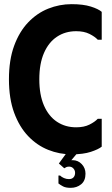

<svg xmlns="http://www.w3.org/2000/svg" viewBox="-20 -731 540 923"><path d="M23 -350Q23 -443 48 -511Q73 -579 115.5 -623.5Q158 -668 212 -689.5Q266 -711 324 -711Q380 -711 416.5 -699.5Q453 -688 469 -674V-540H450Q436 -555 410 -568Q384 -581 346 -581Q294 -581 254 -554.5Q214 -528 191.5 -476.5Q169 -425 169 -350Q169 -275 191.5 -223.5Q214 -172 254 -145.5Q294 -119 346 -119Q384 -119 410 -132Q436 -145 450 -160H469V-26Q453 -13 416.5 -1Q380 11 324 11Q266 11 212 -10.5Q158 -32 115.5 -76.5Q73 -121 48 -189Q23 -257 23 -350ZM329 39Q355 39 373 58Q391 77 391 104Q391 138 370 155Q349 172 320 172Q296 172 283 165Q270 158 261 151V113H269Q276 120 287.5 125Q299 130 311 130Q326 130 333.5 121.5Q341 113 341 100Q341 88 333 79Q325 70 312 70Q304 70 298.5 72.5Q293 75 289 78L263 55L303 0H356L323 39Z"/></svg>

Font: Phudu Light SemiBold
Style: Regular
Weight: 600
Version: Version 1.005;gftools[0.9.23]